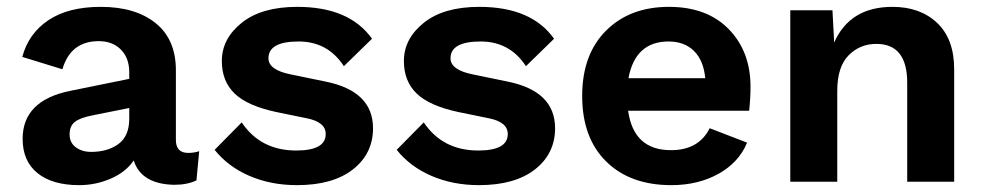

<svg xmlns="http://www.w3.org/2000/svg" viewBox="-20 -530 2872 560"><path d="M529 -84Q546 -84 561 -89L553 -4Q527 9 488 9Q392 7 370 -62Q347 -28 303 -9Q259 10 211 10Q133 10 89.5 -25Q46 -60 46 -125Q46 -237 185 -265L357 -300V-319Q357 -361 332.5 -385.5Q308 -410 268 -410Q186 -410 162 -328L45 -364Q63 -432 121 -471Q179 -510 274 -510Q375 -510 434 -462.5Q493 -415 493 -325V-122Q493 -84 529 -84ZM246 -87Q294 -87 325.5 -110Q357 -133 357 -184V-215L252 -194Q215 -187 199 -175Q183 -163 183 -138Q183 -114 201 -100.5Q219 -87 246 -87Z M846 10Q770 10 707.5 -17Q645 -44 606 -93L685 -173Q740 -91 844 -91Q930 -91 930 -139Q930 -174 875 -185L787 -203Q702 -221 664.5 -257Q627 -293 627 -352Q627 -417 685 -463.5Q743 -510 847 -510Q999 -510 1065 -417L983 -337Q936 -409 851 -409Q763 -409 763 -360Q763 -326 828 -313L930 -292Q1068 -264 1068 -156Q1068 -82 1009.5 -36Q951 10 846 10Z M1377 10Q1301 10 1238.5 -17Q1176 -44 1137 -93L1216 -173Q1271 -91 1375 -91Q1461 -91 1461 -139Q1461 -174 1406 -185L1318 -203Q1233 -221 1195.5 -257Q1158 -293 1158 -352Q1158 -417 1216 -463.5Q1274 -510 1378 -510Q1530 -510 1596 -417L1514 -337Q1467 -409 1382 -409Q1294 -409 1294 -360Q1294 -326 1359 -313L1461 -292Q1599 -264 1599 -156Q1599 -82 1540.5 -36Q1482 10 1377 10Z M2169 -277Q2169 -243 2165 -207H1812Q1828 -92 1937 -92Q2018 -92 2050 -156L2159 -114Q2135 -56 2075.5 -23Q2016 10 1938 10Q1818 10 1748 -59Q1678 -128 1678 -250Q1678 -371 1747.5 -440.5Q1817 -510 1931 -510Q2042 -510 2105.5 -445Q2169 -380 2169 -277ZM1930 -409Q1833 -409 1813 -302H2037Q2032 -354 2004 -381.5Q1976 -409 1930 -409Z M2583 -510Q2664 -510 2713.5 -463Q2763 -416 2763 -328V0H2626V-289Q2626 -402 2536 -402Q2488 -402 2455 -368.5Q2422 -335 2422 -265V0H2285V-500H2408L2413 -406Q2459 -510 2583 -510Z"/></svg>

Font: Elaine Sans SemiBold
Style: Regular
Weight: 600
Designer: Wei Huang
Foundry: Wei Huang
Version: Version 2.001;December 24, 2019;FontCreator 12.0.0.2547 64-b